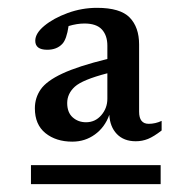

<svg xmlns="http://www.w3.org/2000/svg" viewBox="-20 -700 482 490"><path d="M326.5 -339.5Q296 -339.5 278.2 -358Q260.5 -376.5 259 -407Q247.5 -375 222.2 -356.8Q197 -338.5 164.5 -338.5Q123 -338.5 96 -360.2Q69 -382 69 -423.5Q69 -450.5 84 -472Q99 -493.5 139 -512.2Q179 -531 254 -549.5V-583.5Q254 -609.5 240 -624.8Q226 -640 195.5 -640Q176.5 -640 155 -633.5Q150 -599.5 139 -588Q125 -573 100.5 -573Q70 -573 70 -596Q70 -615 93.2 -634.2Q116.5 -653.5 152.8 -666.8Q189 -680 227.5 -680Q287 -680 311 -655.2Q335 -630.5 335 -586.5V-415Q335 -384 359.5 -384Q376.5 -384 392.5 -391.5V-367Q372.5 -351.5 357.8 -345.5Q343 -339.5 326.5 -339.5ZM151.5 -437Q151.5 -413 165.5 -400.5Q179.5 -388 199.5 -388Q223 -388 238.5 -406Q254 -424 254 -448V-513Q190.5 -496.5 171 -478.8Q151.5 -461 151.5 -437ZM59 -230V-278.5H390V-230Z"/></svg>

Font: Newsreader Text Medium
Style: Regular
Weight: 500
Designer: Hugues Gentile
Foundry: Production Type
Version: Version 1.002